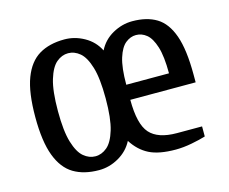

<svg xmlns="http://www.w3.org/2000/svg" viewBox="-80 -619 879 738"><g transform="rotate(-15 360.0 -250.0)"><path d="M230 10Q170 10 129 -14.5Q88 -39 66.5 -96Q45 -153 45 -250Q45 -348 66.5 -404.5Q88 -461 129 -485.5Q170 -510 230 -510Q271 -510 308.5 -489Q346 -468 365 -430Q384 -468 421.5 -489Q459 -510 500 -510Q558 -510 596.5 -486.5Q635 -463 655 -406.5Q675 -350 675 -250V-220H415Q415 -123 447.5 -86.5Q480 -50 555 -50H655V-10Q633 -3 599 3.5Q565 10 535 10Q468 10 429.5 -9.5Q391 -29 365 -70Q346 -33 308.5 -11.5Q271 10 230 10ZM230 -45Q255 -45 276.5 -63Q298 -81 311.5 -125.5Q325 -170 325 -250Q325 -330 311.5 -374.5Q298 -419 276.5 -437Q255 -455 230 -455Q205 -455 183.5 -437Q162 -419 148.5 -374.5Q135 -330 135 -250Q135 -170 148.5 -125.5Q162 -81 183.5 -63Q205 -45 230 -45ZM415 -280H585Q585 -348 573 -386Q561 -424 542 -439.5Q523 -455 500 -455Q478 -455 458.5 -439.5Q439 -424 427 -386Q415 -348 415 -280Z"/></g></svg>

Font: Cuprum
Style: Regular
Weight: 400
Designer: Jovanny Lemonad
Foundry: Jovanny Lemonad
Version: Version 3.000